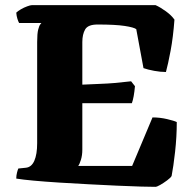

<svg xmlns="http://www.w3.org/2000/svg" viewBox="-20 -724 752 744"><path d="M582 0Q566 0 526.5 -1Q487 -2 434 -4.5Q381 -7 323 -10Q265 -13 209.5 -16.5Q154 -20 110.5 -24Q67 -28 43 -32Q43 -44 46 -55.5Q49 -67 51 -71L80 -74Q102 -76 113 -101Q124 -126 124 -169V-561Q124 -594 128 -609.5Q132 -625 136.5 -630Q141 -635 140 -635H54Q51 -640 47.5 -651Q44 -662 43 -675Q49 -681 61 -688Q73 -695 85.5 -699.5Q98 -704 103 -704H583Q601 -696 622.5 -680.5Q644 -665 656 -648Q651 -580 641 -527Q631 -474 623 -445Q602 -445 577.5 -449.5Q553 -454 536 -460L508 -611Q499 -618 463 -623.5Q427 -629 358 -629Q321 -629 310 -610Q299 -591 299 -561V-396Q338 -398 367.5 -399Q397 -400 425.5 -402.5Q454 -405 488 -409L503 -390Q499 -346 491 -324H299V-144Q299 -122 293.5 -104.5Q288 -87 283 -81H492L571 -269Q600 -269 627.5 -262.5Q655 -256 665 -251Q665 -194 658.5 -136Q652 -78 645 -42Q641 -35 627.5 -25Q614 -15 601 -7.5Q588 0 582 0Z"/></svg>

Font: Texturina Black
Style: Regular
Weight: 900
Designer: Guillermo Torres Carreño
Foundry: Omnibus-Type
Version: Version 1.002; ttfautohint (v1.8.3)